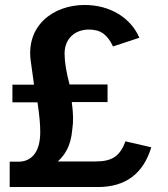

<svg xmlns="http://www.w3.org/2000/svg" viewBox="-20 -753 675 773"><path d="M19 0H374C486 0 557 -54 589 -160L485 -184C463 -124 431 -103 365 -103H213C239 -128 265 -161 271 -232C276 -266 275 -295 269 -342H413V-413H260C247 -461 240 -504 240 -537C240 -599 283 -634 338 -634C387 -634 413 -612 435 -566L541 -601C507 -681 423 -733 321 -733C193 -733 80 -648 105 -499L117 -412H30V-341H131C139 -285 142 -254 142 -221C142 -137 104 -102 54 -102H19Z"/></svg>

Font: United Sans SemiBold
Style: Regular
Weight: 600
Designer: Pablo Impallari, Rodrigo Fuenzalida (Modified by Dan O. Williams)
Version: Version 1.000;PS 001.000;hotconv 1.0.88;makeotf.lib2.5.64775